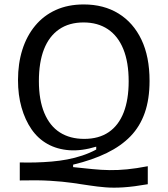

<svg xmlns="http://www.w3.org/2000/svg" viewBox="-20 -693 754 864"><path d="M645 136Q582 147 536.5 150Q491 153 454.5 150Q418 147 382.5 141.5Q347 136 305 130Q263 124 206 120.5Q149 117 69 119V38Q105 39 141 38Q177 37 212.5 34Q248 31 282.5 24.5Q317 18 350 7Q383 -4 413 -20V-33Q347 -13 292 -17Q237 -21 194 -45Q151 -69 122 -111Q93 -153 77 -209Q61 -265 61 -333Q61 -407 80.5 -469Q100 -531 138 -577Q176 -623 231 -648Q286 -673 357 -673Q447 -673 513.5 -632Q580 -591 616.5 -514.5Q653 -438 653 -329Q653 -247 631.5 -185.5Q610 -124 567.5 -80Q525 -36 460.5 -4.5Q396 27 309 48V59Q357 64 396.5 68Q436 72 473.5 72.5Q511 73 552 69Q593 65 645 55ZM359 -68Q425 -68 469.5 -98.5Q514 -129 536.5 -187Q559 -245 559 -327Q559 -413 535 -472Q511 -531 465.5 -561.5Q420 -592 356 -592Q291 -592 246 -561Q201 -530 178 -471.5Q155 -413 155 -328Q155 -243 179.5 -184.5Q204 -126 249.5 -97Q295 -68 359 -68Z"/></svg>

Font: Bricolage Grotesque 17pt
Style: Regular
Weight: 400
Version: Version 1.001;gftools[0.9.33.dev8+g029e19f]